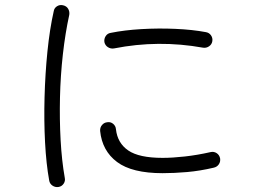

<svg xmlns="http://www.w3.org/2000/svg" viewBox="-20 -757 1040 765"><path d="M213 -12Q200 -10 189 -17.5Q178 -25 176 -38Q164 -104 159.5 -190Q155 -276 157.5 -369.5Q160 -463 169 -552Q178 -641 194 -712Q196 -725 207 -732Q218 -739 231 -736Q245 -733 251.5 -722Q258 -711 256 -698Q240 -625 230.5 -540.5Q221 -456 219 -368.5Q217 -281 221.5 -199Q226 -117 238 -49Q241 -36 233.5 -25Q226 -14 213 -12ZM628 -67Q506 -67 446.5 -111.5Q387 -156 379 -235Q378 -249 386.5 -259Q395 -269 408 -270Q421 -272 431 -263.5Q441 -255 442 -242Q448 -187 491 -157.5Q534 -128 628 -128Q667 -128 716.5 -133.5Q766 -139 819 -151Q832 -154 843 -147Q854 -140 857 -126Q859 -113 852 -102.5Q845 -92 832 -89Q777 -76 725.5 -71.5Q674 -67 628 -67ZM434 -564Q421 -562 410 -569Q399 -576 396 -589Q394 -602 401 -613Q408 -624 421 -626Q475 -637 543 -641Q611 -645 679 -642Q747 -639 800 -629Q813 -627 820.5 -616.5Q828 -606 826 -593Q824 -580 813 -572.5Q802 -565 789 -567Q611 -599 434 -564Z"/></svg>

Font: Zen Maru Gothic
Style: Regular
Weight: 400
Designer: Yoshimichi Ohira
Foundry: Positype
Version: Version 1.002